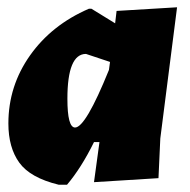

<svg xmlns="http://www.w3.org/2000/svg" viewBox="-20 -496 522 527"><path d="M141 11Q63 -8 33 -49.5Q3 -91 3 -157Q3 -260 62.5 -344Q122 -428 224 -472H231L296 -432L300 -466L466 -476L420 -116L415 -7L238 4L253 -106H238Q203 -35 164 11ZM165 -225Q165 -146 186 -146Q215 -146 279 -304L282 -326L216 -348Q165 -348 165 -225Z"/></svg>

Font: Alegreya Sans SC Black
Style: Italic
Weight: 900
Italic angle: -7°
Designer: Juan Pablo del Peral
Foundry: Huerta Tipografica
Version: Version 2.007